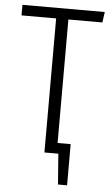

<svg xmlns="http://www.w3.org/2000/svg" viewBox="-57 -723 523 906"><g transform="rotate(5 204.5 -270.0)"><path d="M395 -635H234V-50H296V145H253L242 0H176V-635H12V-685H402Z"/></g></svg>

Font: Fira Sans Extra Condensed Light
Style: Regular
Weight: 300
Width: 1
Designer: Carrois Corporate & Edenspiekermann AG
Foundry: Carrois Corporate GbR & Edenspiekermann AG
Version: Version 4.203